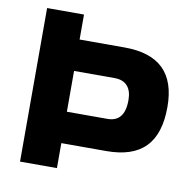

<svg xmlns="http://www.w3.org/2000/svg" viewBox="-76 -748 839 825"><g transform="rotate(10 343.5 -335.0)"><path d="M225 0V-109H421C573 -109 647 -183 647 -341C647 -488 573 -561 421 -561H225V-670H64V0ZM225 -246V-424H402C451 -424 477 -395 477 -341C477 -276 451 -246 402 -246Z"/></g></svg>

Font: LT Wave Text Black
Style: Regular
Weight: 900
Designer: Daniel Lyons
Version: Version 2.5 (Glyphs App)